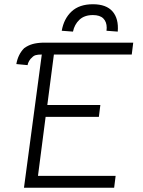

<svg xmlns="http://www.w3.org/2000/svg" viewBox="-20 -885 674 905"><path d="M131 -614Q124 -609 117.5 -598Q111 -587 110 -578L57 -583Q65 -629 94 -658Q112 -671 132.5 -677Q153 -683 183 -684H608L601 -628H234L203 -390H453L446 -334H195L159 -56H525L518 0H93L177 -628Q158 -628 148 -625Q138 -622 131 -614ZM535 -736 482 -740Q483 -745 483 -754Q483 -782 467 -798Q451 -814 418 -814Q378 -814 354.5 -792Q331 -770 324 -736L271 -740Q281 -797 317.5 -831Q354 -865 418 -865Q481 -865 510.5 -831Q540 -797 535 -736Z"/></svg>

Font: Bellota
Style: Italic
Weight: 400
Italic angle: -7.5°
Designer: Kemie Guaida
Foundry: Kemie Guaida
Version: Version 4.001